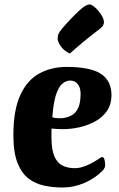

<svg xmlns="http://www.w3.org/2000/svg" viewBox="-20 -822 531 855"><path d="M259.6 13Q217.4 13 177.9 4.9Q138.5 -3.2 107.4 -26.6Q76.4 -50.1 58 -96.6Q39.6 -143.1 39.6 -219.7Q39.6 -331.5 70.2 -398.2Q100.8 -465 154.5 -494.5Q208.1 -524 277 -524Q382.7 -524 429.5 -493.1Q476.4 -462.3 476.4 -397.9Q476.4 -358.4 457.3 -329.5Q438.1 -300.6 405.7 -282.5Q373.3 -264.3 335.3 -255.6Q297.2 -246.8 258.7 -246.8Q245.8 -246.8 233.2 -247.7Q220.5 -248.5 209.6 -249.5Q209.3 -242.3 209.2 -231.8Q209.1 -221.4 209.1 -211.9Q209.1 -158.7 221.1 -128.5Q233.1 -98.4 256.4 -85.7Q279.7 -73.1 313.4 -73.1Q331.6 -73.1 350.5 -79.4Q369.5 -85.7 386.4 -94.8Q403.4 -103.9 414.9 -111.4Q423.4 -117.4 427.9 -120Q432.4 -122.6 435.4 -122.6Q441.9 -122.6 445.1 -111.5Q448.2 -100.4 448.2 -85.3Q448.2 -81.3 445.7 -74.9Q443.2 -68.5 435.2 -60.5Q402.4 -27.2 355.2 -7.1Q308.1 13 259.6 13ZM213 -299.8Q215.5 -298.3 227.4 -296.6Q239.3 -294.9 255.9 -295.6Q279 -297.9 298 -307.8Q316.9 -317.6 327.9 -340.7Q338.9 -363.9 338.9 -404.7Q338.9 -430.9 326.4 -447.1Q314 -463.3 292.7 -463.3Q274.2 -463.3 257.6 -449.3Q240.9 -435.3 229.3 -399.8Q217.7 -364.3 213 -299.8ZM291 -583.4Q264.4 -596 250.6 -616.2Q236.8 -636.4 236.8 -648.7Q236.8 -658 238.6 -665.4Q240.5 -672.8 246.3 -681.3Q249.5 -686.6 256.9 -695.3Q264.2 -704 273.6 -714.4Q283 -724.8 293 -735.2Q302.9 -745.5 312.3 -755.1Q321.8 -764.6 329.1 -771.2Q348.2 -789.5 359.5 -795.8Q370.8 -802.1 379.1 -802.1Q388.8 -802.1 403.8 -788.5Q418.7 -775 430.8 -756.3Q442.9 -737.6 442.9 -722.5Q442.9 -717 439.3 -709.5Q435.8 -701.9 424 -693.1Q408 -681.4 387.8 -665.3Q367.6 -649.3 348.3 -633.2Q329 -617.2 313.7 -603.7Q298.3 -590.2 291 -583.4Z"/></svg>

Font: Briem Hand Thin
Style: Regular
Weight: 100
Designer: Gunnlaugur SE Briem, Eben Sorkin
Foundry: Sorkin Type Co.
Version: Version 1.003